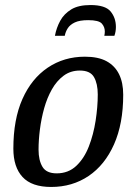

<svg xmlns="http://www.w3.org/2000/svg" viewBox="-20 -733 539 762"><path d="M183 9Q106 9 69.5 -30.5Q33 -70 33 -143Q33 -259 69 -340Q105 -421 169.5 -464.5Q234 -508 317 -508Q370 -508 403 -490Q436 -472 452.5 -438.5Q469 -405 469 -357Q469 -242 432.5 -160Q396 -78 331.5 -34.5Q267 9 183 9ZM205 -45Q251 -45 282.5 -74.5Q314 -104 332.5 -151.5Q351 -199 359.5 -254Q368 -309 368 -358Q368 -401 353 -427Q338 -453 297 -453Q260 -453 232.5 -432.5Q205 -412 186 -378.5Q167 -345 155.5 -304Q144 -263 138.5 -220Q133 -177 133 -139Q133 -97 148.5 -71Q164 -45 205 -45ZM198 -591Q204 -623 219 -650.5Q234 -678 262.5 -695.5Q291 -713 339 -713Q398 -713 419 -687.5Q440 -662 440 -626Q440 -617 438.5 -608Q437 -599 434 -591H394Q395 -595 395.5 -599.5Q396 -604 396 -608Q396 -626 384 -639.5Q372 -653 330 -653Q296 -653 277 -644Q258 -635 249 -621Q240 -607 237 -591Z"/></svg>

Font: Manuale Medium
Style: Italic
Weight: 500
Italic angle: -11°
Version: Version 1.002